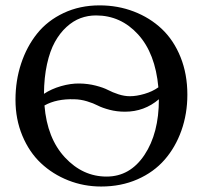

<svg xmlns="http://www.w3.org/2000/svg" viewBox="-20 -678 747 708"><path d="M144 -289.1Q153.8 -168 219.5 -97.4Q285.2 -26.9 373 -26.9Q459.5 -26.9 512.7 -106.7Q565.9 -186.5 565.9 -312Q512.2 -266.1 440.9 -266.1Q410.6 -266.1 383.8 -273.2Q356.9 -280.3 340.6 -288.8Q324.2 -297.4 301 -304.4Q277.8 -311.5 253.9 -312Q188.5 -314 144 -289.1ZM564 -356Q552.7 -481.4 489 -551.3Q425.3 -621.1 334 -621.1Q304.2 -621.1 277.1 -611.1Q250 -601.1 225.3 -578.6Q200.7 -556.2 182.4 -523.2Q164.1 -490.2 153.3 -441.2Q142.6 -392.1 142.1 -332Q169.4 -350.1 205.1 -360.4Q240.7 -370.6 272.9 -370.1Q304.7 -369.6 333 -362.3Q361.3 -355 378.2 -346.2Q395 -337.4 416.7 -330.3Q438.5 -323.2 459 -323.2Q483.4 -323.2 512.7 -331.8Q542 -340.3 564 -356ZM37.1 -310.1Q37.1 -380.9 57.9 -443.6Q78.6 -506.3 116.9 -554.2Q155.3 -602.1 214.8 -630.1Q274.4 -658.2 347.2 -658.2Q414.6 -658.2 473.6 -635.5Q532.7 -612.8 576.7 -571.3Q620.6 -529.8 645.8 -467.3Q670.9 -404.8 670.9 -329.1Q670.9 -258.3 648.9 -196.5Q627 -134.8 586.9 -88.9Q546.9 -43 486.6 -16.6Q426.3 9.8 353 9.8Q289.1 9.8 231.7 -12.9Q174.3 -35.6 131.1 -76.2Q87.9 -116.7 62.5 -177.5Q37.1 -238.3 37.1 -310.1Z"/></svg>

Font: Common Serif News
Style: Regular
Weight: 450
Designer: Philipp H. Poll, Khaled Hosny
Foundry: Stefan Peev, Context Ltd.
Version: Version 1.026